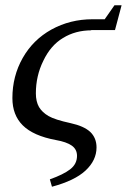

<svg xmlns="http://www.w3.org/2000/svg" viewBox="-20 -532 484 728"><path d="M324 -418 327 -417Q266 -417 219 -388Q172 -360 144 -301Q116 -244 116 -178Q116 -147 128 -126Q140 -106 164 -92Q188 -78 248 -65Q298 -54 322 -32Q346 -9 346 27Q346 76 304 115Q263 153 177 176L169 148Q220 130 246 110Q272 90 272 59Q272 34 252 20Q232 6 192 -1Q106 -17 66 -57Q27 -96 27 -160Q27 -243 66 -312Q105 -381 175 -420Q246 -459 331 -459H377L414 -512H441L416 -418Z"/></svg>

Font: Libra Serif Modern
Style: Italic
Weight: 400
Italic angle: -12°
Designer: Stefan Peev, Context Ltd
Foundry: Stefan Peev, Context Ltd
Version: Version 1.000